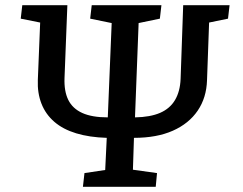

<svg xmlns="http://www.w3.org/2000/svg" viewBox="-20 -721 937 741"><path d="M300 0 306 -53 386 -65 392 -189Q325 -191 274 -206.5Q223 -222 189.5 -251Q156 -280 140 -321Q124 -362 126 -412L135 -634L60 -649L66 -701H240L229 -420Q227 -369 243.5 -335.5Q260 -302 297.5 -285Q335 -268 396 -268L411 -632L328 -649L334 -701H603L597 -649L515 -632L501 -268Q560 -269 598 -285.5Q636 -302 655.5 -335Q675 -368 677 -416L687 -701H866L860 -649L787 -634L779 -412Q777 -344 743 -294Q709 -244 647 -216.5Q585 -189 497 -189L493 -66L586 -53L581 0Z"/></svg>

Font: Literata Medium
Style: Italic
Weight: 500
Italic angle: -2°
Designer: Latin by Veronika Burian and Jose Scaglione. Greek by Irene Vlachou. Cyrillic by Vera Evstafieva
Foundry: TypeTogether
Version: Version 3.103;gftools[0.9.29]